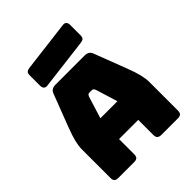

<svg xmlns="http://www.w3.org/2000/svg" viewBox="-261 -1107 1252 1252"><g transform="rotate(-45 365.0 -480.5)"><path d="M330 -510 283 -358H440L393 -510Q389 -519 384.5 -523Q380 -527 374 -527H349Q343 -527 338.5 -523Q334 -519 330 -510ZM273 -36Q273 -17 264.5 -8.5Q256 0 237 0H90Q71 0 62.5 -8.5Q54 -17 54 -36V-300Q54 -330 63.5 -369Q73 -408 93 -460L180 -687Q186 -704 198.5 -712Q211 -720 231 -720H500Q519 -720 531.5 -712Q544 -704 550 -687L637 -460Q657 -408 666.5 -369Q676 -330 676 -300V-36Q676 -17 667.5 -8.5Q659 0 640 0H489Q469 0 459.5 -8.5Q450 -17 450 -36V-176H273ZM538 -796 189 -753Q172 -751 163.5 -760Q155 -769 155 -786V-882Q155 -901 163.5 -908.5Q172 -916 191 -918L540 -961Q557 -963 565.5 -954Q574 -945 574 -928V-832Q574 -813 565.5 -805.5Q557 -798 538 -796Z"/></g></svg>

Font: Bungee
Style: Regular
Weight: 400
Designer: David Jonathan Ross
Foundry: David Jonathan Ross
Version: Version 1.000;PS 1.0;hotconv 1.0.72;makeotf.lib2.5.5900